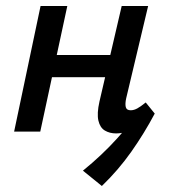

<svg xmlns="http://www.w3.org/2000/svg" viewBox="-20 -438 563 639"><path d="M366 6Q345 6 329 -3.5Q313 -13 307.5 -36.5Q302 -60 311 -100L385 -418H473L400 -111Q396 -93 398.5 -82Q401 -71 415 -71Q426 -71 437.5 -77.5Q449 -84 465 -97L495 -60Q463 -28 430 -11Q397 6 366 6ZM27 0 115 -418H204L114 0ZM105 -181 121 -255H394L378 -181ZM319 181 256 130Q319 79 370.5 22Q422 -35 465 -97L495 -60Q460 6 417 67Q374 128 319 181Z"/></svg>

Font: Ysabeau Office SemiBold
Style: Italic
Weight: 600
Italic angle: -12°
Designer: Christian Thalmann (Catharsis Fonts)
Version: Version 2.001;gftools[0.9.30]; featfreeze: tnum,lnum,ss02